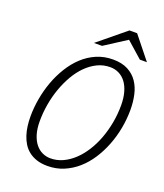

<svg xmlns="http://www.w3.org/2000/svg" viewBox="-165 -1026 979 1146"><g transform="rotate(20 325.0 -453.0)"><path d="M425.3 -721.2Q481.9 -721.2 520.3 -700.9Q558.6 -680.7 581.8 -646.5Q605 -612.3 614.7 -567.6Q624.5 -522.9 624.5 -474.1Q624.5 -416 613.8 -357.7Q603 -299.3 582 -245.4Q561 -191.4 530.8 -144.8Q500.5 -98.1 461.2 -63.7Q421.9 -29.3 374.5 -9.5Q327.1 10.3 272.5 10.3Q233.4 10.3 203.9 0.5Q174.3 -9.3 152.6 -26.4Q130.9 -43.5 116.5 -66.7Q102.1 -89.8 93.3 -117.2Q84.5 -144.5 80.8 -174.1Q77.1 -203.6 77.1 -233.9Q77.1 -288.6 87.2 -345.9Q97.2 -403.3 116.9 -457.5Q136.7 -511.7 166.3 -559.8Q195.8 -607.9 234.4 -643.8Q272.9 -679.7 320.8 -700.4Q368.7 -721.2 425.3 -721.2ZM424.8 -672.4Q381.8 -672.4 344 -654.1Q306.2 -635.7 274.4 -604Q242.7 -572.3 217.5 -529.1Q192.4 -485.8 174.8 -436.3Q157.2 -386.7 147.9 -332.8Q138.7 -278.8 138.7 -225.6Q138.7 -178.2 149.4 -143.1Q160.2 -107.9 178.7 -84.7Q197.3 -61.5 221.9 -50Q246.6 -38.6 273.9 -38.6Q314 -38.6 351.1 -55.4Q388.2 -72.3 420.4 -102.3Q452.6 -132.3 479 -173.6Q505.4 -214.8 523.9 -263.9Q542.5 -313 552.7 -367.9Q563 -422.9 563 -480Q563 -525.9 553 -561.8Q543 -597.7 524.9 -622.1Q506.8 -646.5 481.2 -659.4Q455.6 -672.4 424.8 -672.4ZM619.6 -774.9H574.7L473.6 -864.3L334.5 -774.9H283.2L457 -917.5H505.4Z"/></g></svg>

Font: Ufes Sans Light
Style: Italic
Weight: 200
Designer: Ricardo Esteves & Thais Bronze
Foundry: ProDesignUfes - Ricardo Esteves, Thais Bronze
Version: Version 2.0